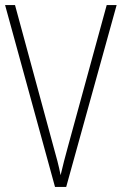

<svg xmlns="http://www.w3.org/2000/svg" viewBox="-20 -734 478 754"><path d="M438 -714H399L247 -159C235 -117 227 -83 218 -46C211 -83 201 -119 190 -158L39 -714H0L196 0H240Z"/></svg>

Font: Noto Sans Arabic UI Cn XLt
Style: Regular
Weight: 200
Width: 3
Designer: Monotype Design Team, Nadine Chahine and Nizar Qandah
Foundry: Monotype Imaging Inc.
Version: Version 2.010